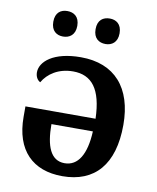

<svg xmlns="http://www.w3.org/2000/svg" viewBox="-85 -814 727 890"><g transform="rotate(10 278.5 -369.0)"><path d="M360 -628C389 -628 416 -645 416 -688C416 -732 389 -748 360 -748C329 -748 303 -732 303 -688C303 -645 329 -628 360 -628ZM160 -628C190 -628 217 -645 217 -688C217 -732 190 -748 160 -748C130 -748 104 -732 104 -688C104 -645 130 -628 160 -628ZM269 10C421 10 507 -86 507 -273C507 -447 419 -548 259 -548C130 -548 70 -494 70 -444C70 -424 79 -408 93 -401C117 -443 166 -477 235 -477C323 -477 371 -418 375 -279H45V-230C45 -72 130 10 269 10ZM269 -51C203 -51 178 -116 178 -219H373C368 -110 332 -51 269 -51Z"/></g></svg>

Font: Noto Serif Semi
Style: Regular
Weight: 600
Designer: Monotype Design Team
Foundry: Monotype Imaging Inc.
Version: Version 1.002